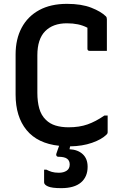

<svg xmlns="http://www.w3.org/2000/svg" viewBox="-20 -740 640 997"><path d="M435 126Q435 178 400.5 207.5Q366 237 298 237Q249 237 229 228Q209 219 209 207V141H221Q234 148 249 152.5Q264 157 286 157Q310 157 326 146.5Q342 136 342 114Q342 94 328 84Q314 74 282 74Q277 74 274 70Q271 66 272 60Q276 49 279.5 38Q283 27 287 17Q175 5 118 -64.5Q61 -134 61 -249V-457Q61 -537 92.5 -596Q124 -655 183.5 -687.5Q243 -720 328 -720Q403 -720 454 -700Q505 -680 530 -655Q535 -650 535 -640V-476H445Q434 -476 434 -487V-596Q411 -608 385 -613.5Q359 -619 327 -619Q255 -619 214.5 -578Q174 -537 174 -453V-258Q174 -212 184 -176.5Q194 -141 218 -118Q239 -97 269 -88Q299 -79 336 -79Q392 -79 434.5 -94Q477 -109 522 -140H539V-54Q539 -46 533 -41Q508 -16 458 1.5Q408 19 344 20Q344 22 343 25L341 35Q384 37 409.5 60.5Q435 84 435 126Z"/></svg>

Font: Recursive Sn Lnr St Med
Style: Regular
Weight: 500
Version: Version 1.085;hotconv 1.1.0;makeotfexe 2.6.0; ttfautohint (v